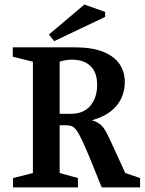

<svg xmlns="http://www.w3.org/2000/svg" viewBox="-20 -820 633 840"><path d="M37 0V-41L124 -63V-550L36 -572V-613H305Q384 -613 432.5 -593Q481 -573 503.5 -539Q526 -505 526 -462Q526 -422 510 -388.5Q494 -355 462 -331Q430 -307 382 -294Q405 -287 419 -275.5Q433 -264 445.5 -240.5Q458 -217 477 -174.5Q496 -132 528 -63L593 -41V0H425Q394 -78 373 -128.5Q352 -179 338 -208.5Q324 -238 314 -251Q304 -264 294 -268Q284 -272 270 -272H241V-63L321 -41V0ZM241 -322H289Q346 -322 375.5 -357.5Q405 -393 405 -449Q405 -503 376 -531Q347 -559 294 -559Q280 -559 266 -556.5Q252 -554 241 -550ZM217 -640 194 -669 349 -800 440 -768V-746Z"/></svg>

Font: Manuale SemiBold
Style: Regular
Weight: 600
Version: Version 1.002